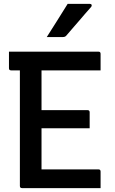

<svg xmlns="http://www.w3.org/2000/svg" viewBox="-20 -965 590 985"><path d="M93 0Q82 0 82 -11V-604H37Q26 -604 26 -615V-700H485Q496 -700 496 -689V-604H193V-400H429Q440 -400 440 -389V-307H193V-96H485Q496 -96 496 -85V0ZM327 -945H442Q448 -945 450 -940Q452 -935 448 -930Q429 -909 415.5 -893Q402 -877 389 -862Q376 -847 359.5 -828Q343 -809 319 -781Q313 -775 303 -775H220Q249 -820 273.5 -859.5Q298 -899 327 -945Z"/></svg>

Font: Recursive Sn Lnr St Med
Style: Regular
Weight: 500
Version: Version 1.085;hotconv 1.1.0;makeotfexe 2.6.0; ttfautohint (v